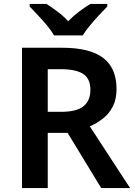

<svg xmlns="http://www.w3.org/2000/svg" viewBox="-20 -957 687 977"><path d="M297 -714Q438 -714 505.5 -662Q573 -610 573 -504Q573 -452 554 -415Q535 -378 503.5 -353.5Q472 -329 437 -314L642 0H495L324 -281H223V0H92V-714ZM288 -605H223V-388H291Q370 -388 405 -416.5Q440 -445 440 -500Q440 -557 403 -581Q366 -605 288 -605ZM255 -777Q242 -800 219.5 -827Q197 -854 173 -879.5Q149 -905 131 -924V-937H217Q243 -920 272.5 -898Q302 -876 327 -849Q353 -876 383 -898.5Q413 -921 440 -937H526V-924Q508 -906 484 -880Q460 -854 437.5 -827Q415 -800 401 -777Z"/></svg>

Font: Noto Sans Lisu SemiBold
Style: Regular
Weight: 600
Designer: Monotype Design Team. David Williams.
Foundry: Monotype Imaging Inc.
Version: Version 2.102; ttfautohint (v1.8.4.7-5d5b)